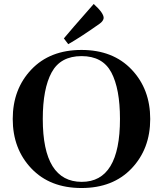

<svg xmlns="http://www.w3.org/2000/svg" viewBox="-20 -934 818 965"><path d="M735 -336Q735 -186 641.5 -87.5Q548 11 389.5 11Q231 11 137.5 -87.5Q44 -186 44 -336Q44 -486 137.5 -584.5Q231 -683 389.5 -683Q548 -683 641.5 -584.5Q735 -486 735 -336ZM391 -20Q583 -20 583 -336Q583 -488 539.5 -570Q496 -652 390 -652Q284 -652 239.5 -570Q195 -488 195 -336Q195 -20 391 -20ZM301 -741Q327 -773 451 -914Q502 -868 501 -843Q499 -828 481 -815Q388 -749 323 -712Q307 -732 301 -741Z"/></svg>

Font: Rufina
Style: Bold
Weight: 700
Designer: Martin Sommaruga
Foundry: Martin Sommaruga
Version: Version 1.001